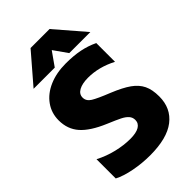

<svg xmlns="http://www.w3.org/2000/svg" viewBox="-277 -1015 1122 1122"><g transform="rotate(-45 284.5 -454.0)"><path d="M212 -923H369L525 -742H351L291 -827L231 -742H56ZM25 -32V-191Q79 -163 137.5 -149Q196 -135 249 -135Q298 -135 323 -150Q348 -165 348 -193Q348 -214 334.5 -229.5Q321 -245 295 -258Q269 -271 214 -294Q117 -335 73 -385Q29 -435 29 -508Q29 -568 62.5 -615Q96 -662 156 -688Q216 -714 294 -714Q358 -714 408 -704Q458 -694 504 -672V-517Q416 -563 327 -563Q279 -563 250.5 -547.5Q222 -532 222 -503Q222 -474 251 -456Q280 -438 358 -407Q429 -378 468.5 -350Q508 -322 526 -285Q544 -248 544 -191Q544 -94 473.5 -39.5Q403 15 263 15Q197 15 132 2.5Q67 -10 25 -32Z"/></g></svg>

Font: Prompt
Style: Bold
Weight: 700
Designer: Katatrad Team
Foundry: CadsonDemak
Version: Version 1.000